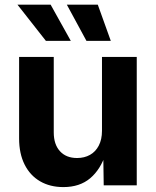

<svg xmlns="http://www.w3.org/2000/svg" viewBox="-20 -781 657 809"><path d="M247.1 7.3Q190.9 7.3 148.9 -17.1Q106.9 -41.5 83.7 -87.6Q60.5 -133.8 60.5 -197.8V-541H206.5V-223.1Q206.5 -172.4 232.7 -143.8Q258.8 -115.2 304.7 -115.2Q335.4 -115.2 359.1 -128.4Q382.8 -141.6 396.2 -167.5Q409.7 -193.4 409.7 -229.5V-541H556.2V0H417L415 -135.7H426.3Q404.3 -67.4 360.1 -30Q315.9 7.3 247.1 7.3ZM344.2 -608.9 261.7 -761.2H392.1L446.8 -608.9ZM173.3 -608.9 53.7 -761.2H193.4L278.3 -608.9Z"/></svg>

Font: Inter 17pt
Style: Bold
Weight: 700
Version: Version 4.001;git-66647c0bb